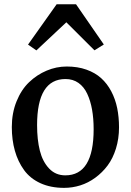

<svg xmlns="http://www.w3.org/2000/svg" viewBox="-20 -889 627 920"><path d="M154.3 -647.5 114.3 -675.3 251.5 -868.7H344.2L477.5 -675.8L432.6 -647.9L297.9 -782.2ZM293 -48.8Q428.7 -48.8 428.7 -269.5Q428.7 -321.3 421.1 -363.8Q413.6 -406.2 397.9 -439.7Q382.3 -473.1 356 -491.7Q329.6 -510.3 293.9 -510.3Q157.7 -510.3 157.7 -289.6Q157.7 -219.7 170.9 -167.2Q184.1 -114.7 215.1 -81.8Q246.1 -48.8 293 -48.8ZM36.6 -280.3Q36.6 -347.2 59.3 -403.3Q82 -459.5 119.4 -495.1Q156.7 -530.8 203.4 -550.5Q250 -570.3 299.8 -570.3Q352.1 -570.3 394 -555.4Q436 -540.5 464.8 -514.4Q493.7 -488.3 513.2 -451.2Q532.7 -414.1 541.5 -371.1Q550.3 -328.1 550.3 -278.8Q550.3 -224.6 535.6 -177.2Q521 -129.9 495.6 -95.9Q470.2 -62 436.5 -37.4Q402.8 -12.7 364.7 -0.7Q326.7 11.2 287.1 11.2Q222.7 11.2 173.6 -11.2Q124.5 -33.7 95.2 -74.2Q65.9 -114.7 51.3 -166.5Q36.6 -218.3 36.6 -280.3Z"/></svg>

Font: HaufeMerriweather
Style: Regular
Weight: 400
Designer: Eben Sorkin ( eben@eyebytes.com )
Foundry: Eben Sorkin
Version: Version 1.56